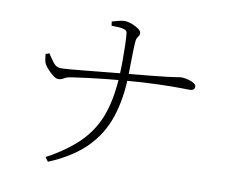

<svg xmlns="http://www.w3.org/2000/svg" viewBox="-84 -848 1168 997"><g transform="rotate(10 500.0 -349.5)"><path d="M563 -464Q560 -344 528 -247.5Q496 -151 424 -78.5Q352 -6 229 45L213 23Q322 -36 387 -102.5Q452 -169 482.5 -257Q513 -345 518 -466Q520 -500 520 -542Q520 -584 519 -623Q518 -662 515 -685Q514 -697 500 -701.5Q486 -706 467.5 -707Q449 -708 432 -708L429 -730Q438 -732 459 -738Q480 -744 493 -744Q513 -744 534 -736Q555 -728 570 -717Q585 -706 585 -696Q585 -685 580.5 -679.5Q576 -674 572 -666Q568 -658 567 -637Q565 -597 564.5 -549Q564 -501 563 -464ZM120 -504 139 -511Q153 -489 170 -466.5Q187 -444 211 -445Q225 -445 256.5 -447.5Q288 -450 328 -454Q368 -458 409.5 -462Q451 -466 486 -469.5Q521 -473 541 -475Q626 -483 679.5 -488Q733 -493 763 -497Q793 -501 807 -503Q821 -505 826.5 -506Q832 -507 837 -507Q846 -507 859.5 -504.5Q873 -502 885.5 -497.5Q898 -493 906.5 -486.5Q915 -480 915 -472Q915 -462 908.5 -456.5Q902 -451 891 -451Q876 -451 835.5 -451.5Q795 -452 723.5 -450Q652 -448 542 -439Q503 -436 452 -430.5Q401 -425 352.5 -419Q304 -413 273 -408Q248 -404 236 -396Q224 -388 207 -387Q196 -387 180.5 -398.5Q165 -410 151.5 -425Q138 -440 133 -448Q126 -459 124 -473.5Q122 -488 120 -504Z"/></g></svg>

Font: Noto Serif SC
Style: Regular
Weight: 200
Designer: Ryoko NISHIZUKA 西塚涼子 (kana & ideographs); Frank Grießhammer (Latin, Greek & Cyrillic); Wenlong ZHANG 张文龙 (bopomofo); San
Foundry: Adobe
Version: Version 2.001;hotconv 1.1.0;makeotfexe 2.6.0